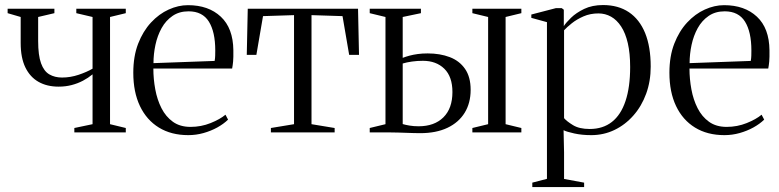

<svg xmlns="http://www.w3.org/2000/svg" viewBox="-20 -538 3165 780"><path d="M282 0V-18L356 -33.5V-236Q338.5 -221.5 317.2 -210.2Q296 -199 271.2 -192.5Q246.5 -186 218 -186Q171 -186 136.5 -205.5Q102 -225 83 -264.2Q64 -303.5 64 -363.5V-469L11 -484.5V-502.5H201V-484.5L135 -469V-371.5Q135 -313 146.8 -280.8Q158.5 -248.5 180.5 -235.8Q202.5 -223 232 -223Q266 -223 299.5 -234.2Q333 -245.5 356 -259V-469L290 -484.5V-502.5H491V-484.5L427 -469V-33.5L491 -18V0Z M745 11Q675.5 11 625.5 -19.8Q575.5 -50.5 548.5 -107.2Q521.5 -164 521.5 -242.5Q521.5 -309.5 541.2 -360.5Q561 -411.5 593.5 -446.5Q626 -481.5 665.2 -499.2Q704.5 -517 743.5 -517Q827 -517 877 -470.2Q927 -423.5 928 -334Q928.5 -304.5 927 -288.2Q925.5 -272 923 -259.5H603Q603 -217 610.8 -175Q618.5 -133 636 -98.5Q653.5 -64 682.5 -43.2Q711.5 -22.5 754 -22.5Q797 -22.5 835.5 -38Q874 -53.5 896 -72L906.5 -52Q888.5 -34.5 862.8 -20.2Q837 -6 806.8 2.5Q776.5 11 745 11ZM603.5 -281.5 852 -290.5Q854 -302 854.2 -312.2Q854.5 -322.5 854.5 -333Q854.5 -408.5 828.5 -450.2Q802.5 -492 746 -492Q708 -492 680.8 -473.2Q653.5 -454.5 636.5 -423.8Q619.5 -393 611.5 -355.8Q603.5 -318.5 603.5 -281.5Z M1080.5 0V-18L1174.5 -33.5V-476.5L1048.5 -472.5L1021.5 -315H982.5L986.5 -502.5H1434.5L1438.5 -315H1398.5L1371.5 -472.5L1245.5 -476.5V-33.5L1339.5 -18V0Z M1899 0V-18L1963 -33.5V-469L1899 -484.5V-502.5H2098V-484.5L2034 -469V-33.5L2098 -18V0ZM1482 0V-18L1546 -33.5V-469L1482 -484.5V-502.5H1690V-484.5L1616 -469V-303Q1629 -308 1644 -312Q1659 -316 1677.2 -318.5Q1695.5 -321 1717.5 -321Q1767.5 -321 1807 -306Q1846.5 -291 1869.2 -258.2Q1892 -225.5 1892 -173Q1892 -119.5 1867.8 -80Q1843.5 -40.5 1797.8 -18.8Q1752 3 1687 3Q1673.5 3 1658.5 2.5Q1643.5 2 1628.2 1.5Q1613 1 1597.8 0.5Q1582.5 0 1568 0ZM1680.5 -25Q1744.5 -25 1781.2 -61.2Q1818 -97.5 1818 -164Q1818 -226.5 1785 -258.8Q1752 -291 1698 -291Q1675 -291 1653.8 -288Q1632.5 -285 1616 -280V-34Q1627.5 -30.5 1644 -27.8Q1660.5 -25 1680.5 -25Z M2142.5 222V204L2202 188.5V-448L2138.5 -465.5V-479L2238.5 -505H2262L2270.5 -498.5V-432Q2279 -445.5 2299.8 -465.8Q2320.5 -486 2353.2 -501.8Q2386 -517.5 2430 -517.5Q2491.5 -517.5 2534.8 -488.5Q2578 -459.5 2600.8 -403.8Q2623.5 -348 2623.5 -267.5Q2623.5 -208 2605 -157.2Q2586.5 -106.5 2553.2 -68.8Q2520 -31 2476.2 -10Q2432.5 11 2382 11Q2344 11 2313.2 4.2Q2282.5 -2.5 2269.5 -9L2271.5 80.5V189L2353 204V222ZM2375.5 -14Q2429.5 -14 2466 -42.8Q2502.5 -71.5 2521.2 -127.8Q2540 -184 2540 -265.5Q2540 -321.5 2530.5 -362.5Q2521 -403.5 2503.5 -430.2Q2486 -457 2462.5 -470.2Q2439 -483.5 2411 -483.5Q2378 -483.5 2350.5 -471.5Q2323 -459.5 2303 -443.5Q2283 -427.5 2271.5 -415V-58Q2282 -45.5 2307.5 -29.8Q2333 -14 2375.5 -14Z M2923 11Q2853.5 11 2803.5 -19.8Q2753.5 -50.5 2726.5 -107.2Q2699.5 -164 2699.5 -242.5Q2699.5 -309.5 2719.2 -360.5Q2739 -411.5 2771.5 -446.5Q2804 -481.5 2843.2 -499.2Q2882.5 -517 2921.5 -517Q3005 -517 3055 -470.2Q3105 -423.5 3106 -334Q3106.5 -304.5 3105 -288.2Q3103.5 -272 3101 -259.5H2781Q2781 -217 2788.8 -175Q2796.5 -133 2814 -98.5Q2831.5 -64 2860.5 -43.2Q2889.5 -22.5 2932 -22.5Q2975 -22.5 3013.5 -38Q3052 -53.5 3074 -72L3084.5 -52Q3066.5 -34.5 3040.8 -20.2Q3015 -6 2984.8 2.5Q2954.5 11 2923 11ZM2781.5 -281.5 3030 -290.5Q3032 -302 3032.2 -312.2Q3032.5 -322.5 3032.5 -333Q3032.5 -408.5 3006.5 -450.2Q2980.5 -492 2924 -492Q2886 -492 2858.8 -473.2Q2831.5 -454.5 2814.5 -423.8Q2797.5 -393 2789.5 -355.8Q2781.5 -318.5 2781.5 -281.5Z"/></svg>

Font: Merriweather 144pt Light
Style: Regular
Weight: 300
Version: Version 2.100